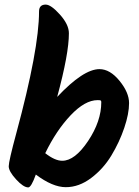

<svg xmlns="http://www.w3.org/2000/svg" viewBox="-20 -828 607 836"><path d="M413 -527Q459 -527 500.5 -476Q542 -425 542 -379Q542 -333 521 -271Q500 -209 465 -151Q430 -93 377 -53Q324 -13 266.5 -13Q209 -13 136 -68Q116 -12 103 -12Q82 -12 50 -47Q18 -82 18 -104Q18 -126 51 -248Q150 -614 150 -778Q150 -808 179 -808Q202 -808 241 -764.5Q280 -721 280 -683Q280 -594 229 -406Q343 -527 413 -527ZM251 -128Q306 -128 363.5 -214Q421 -300 421 -383Q421 -389 418.5 -390.5Q416 -392 405 -392Q350 -392 287.5 -326Q225 -260 177 -161Q219 -128 251 -128Z"/></svg>

Font: Kalam
Style: Bold
Weight: 700
Version: Version 2.001;PS 1.0;hotconv 1.0.79;makeotf.lib2.5.61930; tt